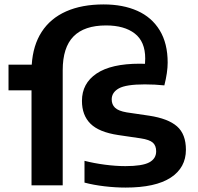

<svg xmlns="http://www.w3.org/2000/svg" viewBox="-20 -838 897 868"><path d="M820.5 -161Q820.5 -80 751.8 -35Q683 10 548 10Q501.5 10 452.5 4.2Q403.5 -1.5 362 -12.5V-111Q404.5 -100 454 -93.5Q503.5 -87 547 -87Q623 -87 654.5 -103.8Q686 -120.5 686 -154Q686 -179.5 671 -193Q656 -206.5 616.5 -212.5L514.5 -227.5Q427.5 -240.5 389 -278.8Q350.5 -317 350.5 -382Q350.5 -461 416.5 -505.5Q482.5 -550 611.5 -550Q626.5 -550 635.5 -549.5Q636.5 -566.5 636.5 -573.5Q636.5 -650 589.2 -686.5Q542 -723 459.5 -723Q361 -723 312.2 -673.2Q263.5 -623.5 263.5 -520.5V0H122.5V-429.5H18.5V-545.5H123.5Q129 -633 168.5 -694Q208 -755 279 -786.5Q350 -818 448.5 -818Q536 -818 601 -789Q666 -760 702 -701Q738 -642 738 -555Q738 -511 723 -452Q680.5 -456.5 634.5 -456.5Q550 -456.5 517.5 -438.5Q485 -420.5 485 -388.5Q485 -365.5 500 -351Q515 -336.5 552.5 -330L654.5 -315Q740 -302 780.2 -266.8Q820.5 -231.5 820.5 -161Z"/></svg>

Font: Encode Sans Expanded SemiBold
Style: Regular
Weight: 600
Width: 7
Designer: Multiple Designers
Foundry: Impallari Type
Version: Version 2.000